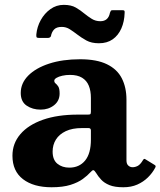

<svg xmlns="http://www.w3.org/2000/svg" viewBox="-20 -780 677 810"><path d="M32.5 -123Q32.5 -58.2 77 -24.1Q121.5 10 197.5 10Q245.5 10 277.4 -0.1Q309.2 -10.2 329.4 -25Q349.5 -39.7 361.7 -53.5Q369.5 -62.5 374 -62Q378.5 -61.5 385.5 -50.2Q394 -36 406.8 -22.1Q419.5 -8.2 441.6 0.9Q463.8 10 500 10H500.5Q533.5 10 559.3 -1.4Q585 -12.8 604.1 -31.6Q623.3 -50.5 634.8 -72.5Q637.3 -77.5 636.5 -79.8Q635.8 -82 631.8 -84.5L594.3 -107.5Q590.8 -110.5 588 -109.5Q585.3 -108.5 582.8 -104Q572 -85.8 561 -80.1Q550 -74.5 539.5 -74.5Q529 -74.5 521.3 -81.5Q513.5 -88.5 513.5 -103.5V-359.5Q513.5 -411.2 493.9 -449.6Q474.3 -488 431.1 -509Q388 -530 318 -530Q243.7 -530 187.4 -511.6Q131 -493.2 99.2 -461.1Q67.5 -429 67.5 -388Q67.5 -351.2 92.4 -334.4Q117.2 -317.5 151.5 -317.5Q184.5 -317.5 208 -336Q231.5 -354.5 231.5 -385.5Q231.5 -406.2 225.9 -414.9Q220.3 -423.5 214.6 -427.9Q209 -432.2 209 -439.5Q209 -446 218.4 -451.6Q227.8 -457.2 243 -460.6Q258.3 -464 275.5 -464Q306.7 -464 326.2 -452.1Q345.7 -440.2 354.6 -418.5Q363.5 -396.7 363.5 -367V-309.5Q363.5 -300.5 361.2 -298.5Q359 -296.5 350.5 -296.5H309Q223 -296.5 161.1 -274.8Q99.2 -253 65.9 -214Q32.5 -175 32.5 -123ZM202 -140.5Q202 -169 216 -191.4Q230 -213.7 257.5 -226.7Q285 -239.7 325.5 -239.7H353.5Q363.5 -239.7 363.5 -229.7V-191Q363.5 -132.3 338.9 -102.5Q314.3 -72.8 272.5 -72.8Q242.5 -72.8 222.3 -89.1Q202 -105.5 202 -140.5ZM397.3 -597.5Q431.8 -597.5 455.4 -614.1Q479 -630.7 491.9 -659.9Q504.8 -689 505.8 -726Q506.3 -732 504.8 -734.5Q503.3 -737 496.3 -737H456Q449 -737 447.4 -734.2Q445.8 -731.5 443.8 -726Q437 -690.5 403.3 -690.5Q383.3 -690.5 367.1 -700.5Q351 -710.5 336.3 -722.5Q319.8 -736.5 300 -748Q280.3 -759.5 248.8 -759.5Q217.8 -759.5 192.8 -741.6Q167.8 -723.8 152 -695.4Q136.3 -667 133.3 -635Q132.8 -627.5 134 -623.8Q135.3 -620 143.8 -620H182.3Q191 -620 194.8 -627Q197.8 -644.5 208.1 -655.5Q218.5 -666.5 240.3 -666.5Q259 -666.5 274.3 -656.7Q289.5 -647 305.8 -634.5Q323.3 -621 344.5 -609.2Q365.8 -597.5 397.3 -597.5Z"/></svg>

Font: Besley
Style: Regular
Weight: 400
Designer: Owen Earl
Foundry: indestructible type*
Version: Version 4.000